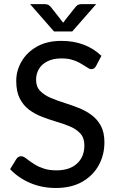

<svg xmlns="http://www.w3.org/2000/svg" viewBox="-20 -930 584 958"><path d="M258.5 8Q189 8 130.2 -17.2Q71.5 -42.5 30.5 -86L61.5 -136.5Q71 -150.5 86 -150.5Q93.5 -150.5 102 -145.2Q110.5 -140 121 -131.5Q135 -121 154.2 -109Q173.5 -97 199.8 -88.5Q226 -80 261.5 -80Q327.5 -80 364.2 -113.8Q401 -147.5 401 -204.5Q401 -242 380.8 -264Q360.5 -286 328.2 -299.5Q296 -313 257.5 -324Q222.5 -334.5 187.8 -348Q153 -361.5 124.5 -383Q96 -404.5 78.5 -439Q61 -473.5 61 -526.5Q61 -577.5 87.5 -623.2Q114 -669 164.2 -697.5Q214.5 -726 286.5 -726Q407.5 -726 486 -651.5L459.5 -601Q451.5 -585 435.5 -585Q429.5 -585 422 -589Q414.5 -593 405.5 -599.5Q393.5 -607.5 377.2 -616.5Q361 -625.5 339 -632Q317 -638.5 287.5 -638.5Q246 -638.5 217.5 -624.5Q189 -610.5 174.5 -586.2Q160 -562 160 -532Q160 -497.5 180.2 -476.5Q200.5 -455.5 232.8 -441.8Q265 -428 303.5 -416Q339 -405 373.8 -391Q408.5 -377 437.2 -355.8Q466 -334.5 483.5 -301.8Q501 -269 501 -220Q501 -156.5 472.2 -104.8Q443.5 -53 389.5 -22.5Q335.5 8 258.5 8ZM340.5 -773H249.5L130 -909.5H201Q207.5 -909.5 216 -907.5Q224.5 -905.5 232 -897Q289 -825.5 295 -816.5Q301 -825.5 358 -896.5Q365.5 -905.5 374 -907.5Q382.5 -909.5 389 -909.5H460Z"/></svg>

Font: Verano Sans Medium
Style: Regular
Weight: 500
Designer: Lukasz Dziedzic with Adam Twardoch and Botio Nikoltchev
Foundry: tyPoland Lukasz Dziedzic
Version: Version 3.001;December 28, 2019;FontCreator 12.0.0.2547 64-b